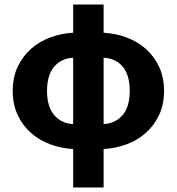

<svg xmlns="http://www.w3.org/2000/svg" viewBox="-20 -648 778 845"><path d="M187 -248Q187 -179 218 -142Q249 -105 302 -102V-394Q249 -391 218 -354Q187 -317 187 -248ZM551 -248Q551 -317 520.5 -354Q490 -391 436 -394V-102Q489 -105 520 -142Q551 -179 551 -248ZM302 177V8Q250 5 202 -12.5Q154 -30 117 -62.5Q80 -95 58 -141.5Q36 -188 36 -248Q36 -308 58 -354.5Q80 -401 117 -433.5Q154 -466 202 -483.5Q250 -501 302 -504V-628H436V-504Q488 -501 536 -483.5Q584 -466 621 -433.5Q658 -401 680 -354.5Q702 -308 702 -248Q702 -188 680 -141.5Q658 -95 621 -62.5Q584 -30 536 -12.5Q488 5 436 8V177Z"/></svg>

Font: TT Toshiba Sans
Style: Bold
Weight: 700
Designer: Paul D. Hunt
Foundry: Toshiba Corporation
Version: Version 2.020;PS 2.000;hotconv 1.0.86;makeotf.lib2.5.63406